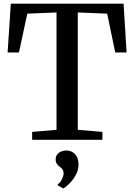

<svg xmlns="http://www.w3.org/2000/svg" viewBox="-20 -763 732 1048"><path d="M288.5 -54.5V-695L129 -688.5L83.5 -476.5H21.5L39 -743H654.5L671 -476.5H609L565 -688.5L404.5 -695V-54.5L539 -43V0H155.5V-43ZM408.5 134.5Q408.5 166.5 392.8 194Q377 221.5 357.5 240.2Q338 259 326 265.5H324.5L295.5 248.5L295 243Q309 234 318 215.5Q327 197 327 184Q327 170 321 161.5Q315 153 305.5 147Q297.5 141 290.8 132Q284 123 284 107Q284 89 293.5 78.5Q303 68 316 63.2Q329 58.5 339 58.5H341.5Q371.5 58.5 390 78.8Q408.5 99 408.5 134.5Z"/></svg>

Font: Merriweather 48pt Medium
Style: Regular
Weight: 500
Version: Version 2.100